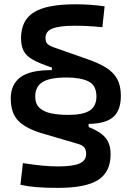

<svg xmlns="http://www.w3.org/2000/svg" viewBox="-20 -786 626 913"><path d="M554.7 -330.1Q554.7 -261.2 518.3 -229.5Q481.9 -197.8 401.4 -196.8V-182.1Q455.1 -161.1 480.5 -132.3Q505.9 -103.5 505.9 -51.8Q505.9 31.7 446.8 69.6Q387.7 107.4 256.3 107.4Q197.3 107.4 154.8 104Q112.3 100.6 77.1 92.8L88.9 -10.3Q140.6 -2.4 180.7 1.5Q220.7 5.4 256.3 5.4Q326.2 5.4 357.9 -8.5Q389.6 -22.5 389.6 -53.2Q389.6 -75.2 380.1 -85.9Q370.6 -96.7 348.6 -102.5L182.1 -151.4Q105 -173.8 68.1 -210.4Q31.2 -247.1 31.2 -317.9Q31.2 -384.8 77.4 -418.9Q123.5 -453.1 226.6 -452.6V-464.8Q169.4 -483.9 137.5 -501.5Q105.5 -519 92.8 -543.2Q80.1 -567.4 80.1 -604.5Q80.1 -689.5 141.1 -727.5Q202.1 -765.6 338.4 -765.6Q410.6 -765.6 477.5 -755.9L466.8 -656.7Q426.8 -660.6 395.8 -662.1Q364.7 -663.6 335.4 -663.6Q261.7 -663.6 229 -650.1Q196.3 -636.7 196.3 -606Q196.3 -585 207 -575.9Q217.8 -566.9 242.2 -558.6L395 -504.9Q449.2 -486.3 484.6 -464.1Q520 -441.9 537.4 -410.2Q554.7 -378.4 554.7 -330.1ZM147.5 -326.2Q147.5 -292 168 -272.9Q188.5 -253.9 224.4 -246.8Q260.3 -239.7 305.2 -239.7Q375 -239.7 406.7 -260.5Q438.5 -281.2 438.5 -327.1Q438.5 -380.9 400.1 -399.2Q361.8 -417.5 296.4 -417.5Q217.8 -417.5 182.6 -396Q147.5 -374.5 147.5 -326.2Z"/></svg>

Font: Cascadia Mono Medium
Style: Regular
Weight: 500
Monospace: yes
Designer: Aaron Bell
Foundry: Saja Typeworks
Version: Version 2407.024